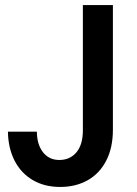

<svg xmlns="http://www.w3.org/2000/svg" viewBox="-20 -740 547 768"><path d="M11.7 -213.4H127.4Q127.9 -161.6 152.1 -130.9Q176.3 -100.1 217.3 -100.1Q259.8 -100.1 285.6 -130.6Q311.5 -161.1 311.5 -219.2V-719.7H431.6V-221.2Q431.6 -148.9 404.8 -97.2Q377.9 -45.4 330.3 -18.8Q282.7 7.8 220.7 7.8Q157.7 7.8 110.8 -19.8Q64 -47.4 38.3 -97.4Q12.7 -147.5 11.7 -213.4Z"/></svg>

Font: Reddit Sans SemiBold
Style: Regular
Weight: 600
Designer: Stephen Hutchings
Foundry: Reddit
Version: Version 1.013